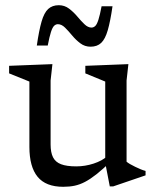

<svg xmlns="http://www.w3.org/2000/svg" viewBox="-20 -708 602 738"><path d="M174.5 -153Q174.5 -122 183.8 -103.5Q193 -85 214.5 -76.8Q236 -68.5 273 -68.5Q307 -68.5 339.8 -79.2Q372.5 -90 390.5 -106.5L405.5 -86.5Q374.5 -57 350.8 -38.2Q327 -19.5 307 -9Q287 1.5 267 5.8Q247 10 223 10Q156 10 124.5 -28.5Q93 -67 93 -143.5V-394.5L15 -426V-455L181.5 -461.5L174.5 -398.5ZM402 8.5 384.5 -82V-394.5L308 -426V-455L473.5 -461.5L466.5 -398.5V-86.5Q471 -82.5 480 -77.2Q489 -72 499.8 -66.8Q510.5 -61.5 521 -57.2Q531.5 -53 539.5 -51V-34L415 8.5ZM412.5 -684Q404 -625.5 394.2 -591.8Q384.5 -558 369 -543.2Q353.5 -528.5 328 -528.5Q306 -528.5 288.8 -541.5Q271.5 -554.5 257.2 -571.8Q243 -589 229.8 -602Q216.5 -615 202.5 -615Q194.5 -615 188 -608.8Q181.5 -602.5 175.8 -584.8Q170 -567 163.5 -533H121.5Q130 -591.5 139.8 -625.2Q149.5 -659 165.2 -673.5Q181 -688 206 -688Q228 -688 245.2 -675Q262.5 -662 276.8 -645Q291 -628 304.5 -615Q318 -602 331.5 -602Q339.5 -602 346 -608Q352.5 -614 358.2 -631.8Q364 -649.5 370.5 -684Z"/></svg>

Font: Newsreader
Style: Regular
Weight: 400
Designer: Hugues Gentile
Foundry: Production Type
Version: Version 1.003